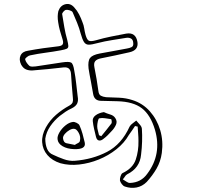

<svg xmlns="http://www.w3.org/2000/svg" viewBox="-20 -829 1040 954"><path d="M651 -203Q643 -191 635.5 -180Q628 -169 620 -158Q598 -119 558.5 -87.5Q519 -56 471 -36.5Q423 -17 373 -11.5Q323 -6 280 -18Q239 -31 215.5 -58.5Q192 -86 189.5 -122Q187 -158 208 -196Q228 -232 258.5 -258.5Q289 -285 324 -304Q338 -312 341 -321Q344 -330 342 -344Q339 -373 337 -402.5Q335 -432 333 -460Q332 -478 323.5 -487Q315 -496 295 -494Q220 -485 142 -479Q124 -478 109.5 -484Q95 -490 85 -508Q73 -533 82 -553Q91 -573 119 -577Q157 -584 195 -589.5Q233 -595 270 -599Q287 -601 291.5 -609Q296 -617 291 -633Q284 -654 278 -676Q272 -698 269 -719Q264 -749 270 -774Q280 -802 305 -808Q330 -814 349 -792Q363 -777 373 -757.5Q383 -738 390 -718Q396 -704 398.5 -687.5Q401 -671 405 -656Q412 -631 422 -626.5Q432 -622 457 -629Q495 -640 532.5 -647.5Q570 -655 607 -662Q655 -670 663 -620Q669 -579 622 -569Q552 -553 481 -539Q461 -535 453 -525Q445 -515 449 -495Q455 -465 460 -435.5Q465 -406 469 -376Q471 -359 481 -353.5Q491 -348 507 -346Q539 -345 572.5 -343.5Q606 -342 637 -332Q689 -316 724.5 -276Q760 -236 776 -182.5Q792 -129 784 -69Q778 -26 758 8.5Q738 43 709 75Q687 97 658.5 102.5Q630 108 601 98Q592 95 585 85.5Q578 76 576 68Q575 59 579 46.5Q583 34 589 31Q640 7 654.5 -36Q669 -79 668 -129Q668 -147 666.5 -164.5Q665 -182 664 -200Q660 -201 656.5 -201.5Q653 -202 651 -203ZM205 -140Q205 -111 214 -89.5Q223 -68 244 -60Q269 -48 297 -38Q325 -28 351 -30Q440 -37 512 -74.5Q584 -112 624 -200Q629 -209 639 -216Q649 -223 657 -230Q665 -220 674.5 -210Q684 -200 685 -189Q687 -158 686 -125.5Q685 -93 681 -61Q675 6 612 37Q605 41 600.5 48.5Q596 56 590 62Q599 67 608 73.5Q617 80 626 80Q681 78 712 34Q785 -63 750 -184Q728 -258 685 -291Q642 -324 563 -326Q543 -327 523 -327Q503 -327 483 -328Q449 -328 443 -361Q438 -393 431.5 -425Q425 -457 420 -489Q416 -526 427.5 -541Q439 -556 475 -563Q510 -570 543.5 -575.5Q577 -581 611 -588Q624 -590 634 -595Q644 -600 642 -616Q641 -632 631 -637.5Q621 -643 607 -641Q571 -635 535.5 -629.5Q500 -624 465 -615Q436 -607 421 -607Q406 -607 397.5 -620Q389 -633 381 -662Q374 -689 363 -716Q352 -743 341 -768Q338 -774 327 -777.5Q316 -781 308 -780Q302 -779 295 -771Q288 -763 289 -758Q294 -727 299.5 -694.5Q305 -662 314 -631Q319 -611 319.5 -601Q320 -591 312 -587Q304 -583 282 -579Q244 -572 206 -567Q168 -562 130 -554Q123 -553 113.5 -545.5Q104 -538 105 -534Q107 -525 113.5 -516Q120 -507 127 -501Q132 -498 141 -498Q150 -498 157 -499Q190 -504 223 -509Q256 -514 289 -519Q323 -524 333.5 -518Q344 -512 349 -478Q355 -447 358.5 -414.5Q362 -382 366 -350Q370 -329 363.5 -315Q357 -301 337 -291Q321 -284 306 -274Q291 -264 277 -253Q249 -230 229.5 -201.5Q210 -173 205 -140ZM496 -272Q511 -265 528 -260Q545 -255 553 -242Q564 -226 556 -208.5Q548 -191 534 -177Q525 -167 515 -157Q505 -147 494 -139Q482 -129 471.5 -131Q461 -133 457 -149Q452 -169 447.5 -188.5Q443 -208 441 -227Q439 -244 455 -256Q471 -268 496 -272ZM472 -157Q475 -156 477.5 -155Q480 -154 483 -152Q496 -168 509 -184Q522 -200 534 -216Q536 -220 535 -228Q534 -236 532 -237Q517 -239 502 -241.5Q487 -244 473 -241Q469 -240 466 -226Q463 -212 463 -202Q463 -191 466.5 -179.5Q470 -168 472 -157ZM348 -88Q314 -89 291 -102.5Q268 -116 266 -137Q264 -152 275.5 -171.5Q287 -191 305.5 -206Q324 -221 342 -223Q350 -224 361 -218.5Q372 -213 375 -206Q384 -186 390 -164.5Q396 -143 401 -121Q409 -86 348 -88ZM352 -109Q357 -113 366.5 -117.5Q376 -122 377 -129Q382 -149 371 -169Q360 -189 348 -189Q338 -190 325 -182.5Q312 -175 302.5 -164Q293 -153 293 -143Q295 -120 312 -117Q329 -114 352 -109Z"/></svg>

Font: Shizuru
Style: Regular
Weight: 400
Version: Version 1.000